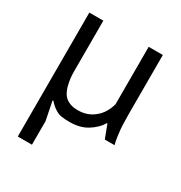

<svg xmlns="http://www.w3.org/2000/svg" viewBox="-162 -604 863 917"><g transform="rotate(30 269.5 -146.0)"><path d="M66.4 -488.3Q66.4 -317.4 66.4 195.3Q85.9 195.3 144.5 195.3Q144.5 163.1 144.5 65.4Q139.6 40 124 -37.1Q125 -37.1 128.9 -37.1Q137.7 -26.4 148.4 -17.6Q158.2 -8.8 170.9 -2Q183.6 5.9 201.2 8.8Q219.7 11.7 243.2 11.7Q272.5 11.7 296.9 5.9Q321.3 0 341.8 -12.7Q362.3 -25.4 377 -40Q392.6 -54.7 402.3 -72.3Q403.3 -72.3 406.2 -72.3Q413.1 -53.7 433.6 0Q447.3 0 487.3 0Q482.4 -18.6 479.5 -38.1Q476.6 -57.6 474.6 -78.1Q472.7 -98.6 472.7 -119.1Q471.7 -138.7 471.7 -159.2Q471.7 -268.6 471.7 -488.3Q452.1 -488.3 393.6 -488.3Q393.6 -409.2 393.6 -171.9Q386.7 -145.5 374 -125Q361.3 -103.5 341.8 -87.9Q323.2 -72.3 300.8 -64.5Q278.3 -56.6 251 -56.6Q221.7 -56.6 201.2 -66.4Q179.7 -76.2 168 -95.7Q156.2 -115.2 150.4 -143.6Q143.6 -172.9 143.6 -211.9Q143.6 -303.7 143.6 -488.3Q141.6 -488.3 134.8 -488.3Q134.8 -488.3 133.8 -488.3Q133.8 -488.3 132.8 -488.3Q132.8 -488.3 131.8 -488.3Q131.8 -488.3 130.9 -488.3Q130.9 -488.3 129.9 -488.3Q128.9 -488.3 127.9 -488.3Q127.9 -488.3 127 -488.3Q127 -488.3 126 -488.3Q126 -488.3 125 -488.3Q125 -488.3 124 -488.3Q124 -488.3 123 -488.3Q123 -488.3 122.1 -488.3Q121.1 -488.3 120.1 -488.3Q120.1 -488.3 119.1 -488.3Q119.1 -488.3 118.2 -488.3Q118.2 -488.3 117.2 -488.3Q117.2 -488.3 116.2 -488.3Q116.2 -488.3 115.2 -488.3Q115.2 -488.3 114.3 -488.3Q113.3 -488.3 112.3 -488.3Q112.3 -488.3 111.3 -488.3Q111.3 -488.3 110.4 -488.3Q110.4 -488.3 109.4 -488.3Q109.4 -488.3 108.4 -488.3Q108.4 -488.3 107.4 -488.3Q107.4 -488.3 106.4 -488.3Q105.5 -488.3 104.5 -488.3Q104.5 -488.3 103.5 -488.3Q103.5 -488.3 102.5 -488.3Q102.5 -488.3 101.6 -488.3Q101.6 -488.3 100.6 -488.3Q100.6 -488.3 99.6 -488.3Q99.6 -488.3 98.6 -488.3Q98.6 -488.3 97.7 -488.3Q97.7 -488.3 96.7 -488.3Q96.7 -488.3 95.7 -488.3Q95.7 -488.3 94.7 -488.3Q94.7 -488.3 93.8 -488.3Q93.8 -488.3 92.8 -488.3Q92.8 -488.3 91.8 -488.3Q91.8 -488.3 90.8 -488.3Q90.8 -488.3 89.8 -488.3Q89.8 -488.3 88.9 -488.3Q88.9 -488.3 87.9 -488.3Q87.9 -488.3 86.9 -488.3Q86.9 -488.3 85.9 -488.3Q85.9 -488.3 85.9 -488.3Q85.9 -488.3 85 -488.3Q85 -488.3 84 -488.3Q84 -488.3 83 -488.3Q83 -488.3 82 -488.3Q82 -488.3 81.1 -488.3Q81.1 -488.3 80.1 -488.3Q79.1 -488.3 78.1 -488.3Q78.1 -488.3 77.1 -488.3Q77.1 -488.3 76.2 -488.3Q76.2 -488.3 75.2 -488.3Q75.2 -488.3 75.2 -488.3Q75.2 -488.3 74.2 -488.3Q74.2 -488.3 73.2 -488.3Q73.2 -488.3 71.3 -488.3Q71.3 -488.3 70.3 -488.3Q70.3 -488.3 69.3 -488.3Q69.3 -488.3 69.3 -488.3Q68.4 -488.3 67.4 -488.3Q67.4 -488.3 66.4 -488.3Q66.4 -488.3 66.4 -488.3Z"/></g></svg>

Font: Aptus Gothic JP
Style: Medium
Weight: 400
Designer: Fuminori Ogawa / Motoya
Version: Version 1